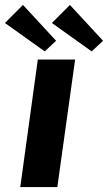

<svg xmlns="http://www.w3.org/2000/svg" viewBox="-59 -757 437 777"><path d="M34 -737 -39 -664 122 -549 168 -592ZM224 -737 151 -664 312 -549 358 -592ZM245 -516H94L23 0H173Z"/></svg>

Font: United Sans
Style: Bold Italic
Weight: 700
Italic angle: -8°
Designer: Pablo Impallari, Rodrigo Fuenzalida (Modified by Dan O. Williams)
Version: Version 1.000;PS 001.000;hotconv 1.0.88;makeotf.lib2.5.64775